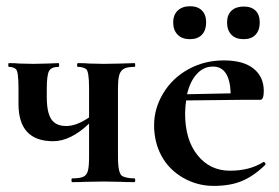

<svg xmlns="http://www.w3.org/2000/svg" viewBox="-20 -591 906 623"><path d="M269 -210V-305.2Q269 -360.4 259 -367.2Q249 -374 232.9 -374Q230 -374 230 -380.1Q230 -386.2 232.9 -386.2Q255.9 -386.2 270 -384.8L316.9 -383.8L373 -384.8Q389.2 -385.7 416 -386.2Q418.9 -386.2 418.9 -380.1Q418.9 -374 416 -374Q393.1 -374 382.1 -367.9Q371.1 -361.8 366.9 -347.4Q362.8 -333 362.8 -303.2V-81.1Q362.8 -25.9 377.9 -19Q393.1 -12.2 416 -12.2Q418.9 -12.2 418.9 -6.1Q418.9 0 416 0Q388.2 0 373 -1L316.9 -2L257.8 -1Q241.7 0 213.9 0Q211.9 0 211.9 -6.1Q211.9 -12.2 213.9 -12.2Q237.8 -12.2 249.5 -17.1Q261.2 -22 265.1 -36.4Q269 -50.8 269 -81.1V-189.9Q209 -132.8 152.3 -132.8Q40 -132.8 40 -253.9V-305.2Q40 -359.9 31.5 -366.9Q22.9 -374 8.8 -374Q6.8 -374 6.8 -380.1Q6.8 -386.2 8.8 -386.2Q30.8 -386.2 43 -384.8L87.9 -383.8L133.8 -384.8Q147 -385.7 169.9 -386.2Q171.9 -386.2 171.9 -380.1Q171.9 -374 169.9 -374Q146 -374 138.9 -360.1Q131.8 -346.2 131.8 -303.2V-275.9Q131.8 -226.1 146.5 -204.1Q161.1 -182.1 194.8 -182.1Q228.5 -182.1 269 -210Z M670.9 -375Q640.6 -375 618.7 -351.1Q596.7 -327.1 586.9 -285.2L728.5 -288.1Q725.6 -375 670.9 -375ZM835.9 -295.9Q835.9 -267.1 824.7 -267.1H763.7L584 -265.1Q581.1 -246.1 580.6 -223.1Q580.6 -137.2 621.1 -87.2Q661.6 -37.1 725.8 -37.1Q790 -37.1 834 -64.9L835.9 -65.9Q837.9 -65.9 840.3 -62Q842.8 -58.1 840.8 -56.2Q803.7 -20 765.6 -3.9Q727.5 12.2 673.6 12.2Q619.6 12.2 573.7 -14.4Q527.8 -41 503.9 -85.4Q480 -129.9 480 -184.6Q480 -239.3 509.8 -288.6Q539.6 -337.9 591.6 -366.5Q643.6 -395 706.5 -395Q769.5 -395 802.7 -368.4Q835.9 -341.8 835.9 -295.9ZM730.7 -478.5Q716.8 -493.2 716.8 -518.1Q716.8 -543 731.2 -556.4Q745.6 -569.8 770.8 -569.8Q795.9 -569.8 809.3 -556.4Q822.8 -543 822.8 -518.1Q822.8 -493.2 809.3 -478.5Q795.9 -463.9 770.3 -463.9Q744.6 -463.9 730.7 -478.5ZM556.4 -478.5Q542 -493.2 542 -518.1Q542 -543 556.9 -556.9Q571.8 -570.8 596.7 -570.8Q621.6 -570.8 635.3 -556.9Q648.9 -543 648.9 -518.1Q648.9 -493.2 635.3 -478.5Q621.6 -463.9 596.2 -463.9Q570.8 -463.9 556.4 -478.5Z"/></svg>

Font: Cormorant-Bold
Style: Bold
Weight: 700
Designer: Christian Thalmann (Catharsis Fonts)
Version: Version 3.000